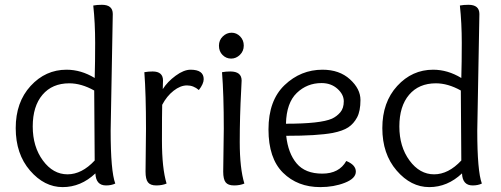

<svg xmlns="http://www.w3.org/2000/svg" viewBox="-20 -763 2070 793"><path d="M445.8 -705.1 437 -223.1Q437 -56.2 456.1 -4.9Q439.9 2.9 418 2.9Q376 2.9 374 -46.9Q314 9.8 238.8 9.8Q163.1 9.8 104 -58.6Q44.9 -127 44.9 -233.9Q44.9 -340.8 106.4 -408Q168 -475.1 254.9 -475.1Q314.9 -475.1 371.1 -440.9Q373 -504.9 373 -586.4Q373 -668 365.2 -740.2Q380.9 -743.2 400.9 -743.2Q445.8 -743.2 445.8 -705.1ZM369.1 -389.2Q315.9 -418.9 266.1 -418.9Q195.8 -418.9 155.5 -371.6Q115.2 -324.2 115.2 -240.7Q115.2 -157.2 157.2 -100.1Q199.2 -43 258.8 -43Q317.9 -43 371.1 -100.1Q369.1 -357.9 369.1 -389.2Z M581.1 -54.2 583 -231Q583 -374 576.2 -464.8Q592.3 -467.8 610.4 -467.8Q653.3 -467.8 653.3 -430.2Q653.3 -428.2 652.8 -416.5Q652.3 -404.8 652.3 -395Q671.9 -425.8 705.6 -450.4Q739.3 -475.1 767.1 -475.1Q821.3 -475.1 821.3 -436Q821.3 -417 801.3 -391.1Q779.3 -410.2 752.4 -410.2Q725.1 -410.2 697 -388.2Q668.9 -366.2 649.9 -330.1Q648.9 -295.9 648.9 -182.1Q648.9 -67.9 668 -4.9Q649.9 2.9 625.5 2.9Q601.1 2.9 591.1 -10Q581.1 -22.9 581.1 -54.2Z M901.9 -54.2 904.3 -231Q904.3 -374 897 -464.8Q913.1 -467.8 931.2 -467.8Q978 -467.8 978 -430.2Q978 -424.8 976.1 -390.1Q970.2 -283.2 970.2 -175.8Q970.2 -67.9 989.3 -4.9Q971.2 2.9 946.8 2.9Q921.9 2.9 911.9 -10Q901.9 -22.9 901.9 -54.2ZM986.8 -574.7Q986.8 -551.8 970.9 -536.4Q955.1 -521 934.6 -521Q914.1 -521 899.2 -535.9Q884.3 -550.8 884.3 -574.2Q884.3 -597.2 900.1 -612.5Q916 -627.9 936.5 -627.9Q957 -627.9 971.9 -612.5Q986.8 -597.2 986.8 -574.7Z M1312 -475.1Q1381.8 -475.1 1425.3 -435.5Q1468.8 -396 1468.8 -350.1Q1468.8 -304.2 1454.8 -278.1Q1440.9 -252 1418.5 -237.1Q1396 -222.2 1354 -213.9Q1290 -202.1 1162.1 -202.1Q1169.9 -129.9 1205.3 -87.9Q1240.7 -45.9 1311 -45.9Q1380.9 -45.9 1410.2 -98.1Q1449.7 -82 1449.7 -54.2Q1449.7 -25.9 1404.3 -8.1Q1358.9 9.8 1302.7 9.8Q1209 9.8 1148.9 -49.6Q1088.9 -108.9 1088.9 -228.5Q1088.9 -348.1 1155.5 -411.6Q1222.2 -475.1 1312 -475.1ZM1308.1 -419.9Q1248 -419.9 1205.6 -378.9Q1163.1 -337.9 1161.1 -252Q1303.7 -252 1351.1 -272.9Q1371.1 -282.2 1385.5 -299.1Q1399.9 -315.9 1399.9 -344.7Q1399.9 -373 1373.5 -396.5Q1347.2 -419.9 1308.1 -419.9Z M1960 -705.1 1951.2 -223.1Q1951.2 -56.2 1970.2 -4.9Q1954.1 2.9 1932.1 2.9Q1890.1 2.9 1888.2 -46.9Q1828.1 9.8 1752.9 9.8Q1677.2 9.8 1618.2 -58.6Q1559.1 -127 1559.1 -233.9Q1559.1 -340.8 1620.6 -408Q1682.1 -475.1 1769 -475.1Q1829.1 -475.1 1885.3 -440.9Q1887.2 -504.9 1887.2 -586.4Q1887.2 -668 1879.4 -740.2Q1895 -743.2 1915 -743.2Q1960 -743.2 1960 -705.1ZM1883.3 -389.2Q1830.1 -418.9 1780.3 -418.9Q1710 -418.9 1669.7 -371.6Q1629.4 -324.2 1629.4 -240.7Q1629.4 -157.2 1671.4 -100.1Q1713.4 -43 1772.9 -43Q1832 -43 1885.3 -100.1Q1883.3 -357.9 1883.3 -389.2Z"/></svg>

Font: Sukar
Style: Regular
Weight: 400
Designer: Dario Muhafara - Ghiath Alsory
Foundry: Dario Muhafara - Ghiath Alsory
Version: Version 1.00 March 17, 2016, initial release